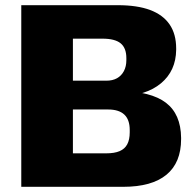

<svg xmlns="http://www.w3.org/2000/svg" viewBox="-20 -720 752 740"><path d="M62 -700H434Q509 -700 558.5 -681.5Q608 -663 633.5 -626Q659 -589 659 -533V-528Q658 -447 600.5 -399Q543 -351 442 -349L439 -370Q562 -368 619.5 -324Q677 -280 678 -189V-184Q678 -93 621.5 -46.5Q565 0 455 0H62ZM389 -129Q421 -129 441 -137.5Q461 -146 470.5 -164Q480 -182 480 -210V-219Q480 -259 459 -278.5Q438 -298 397 -298H261V-129ZM390 -409Q414 -409 431 -418.5Q448 -428 457.5 -446Q467 -464 467 -488V-496Q467 -535 445 -553Q423 -571 375 -571H261V-409Z"/></svg>

Font: Pathway Extreme ExtraBold
Style: Regular
Weight: 800
Designer: Eduardo Rodriguez Tunni
Foundry: Eduardo Rodriguez Tunni
Version: Version 1.001;gftools[0.9.26]